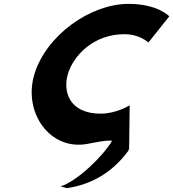

<svg xmlns="http://www.w3.org/2000/svg" viewBox="-20 -748 898 996"><path d="M502.1 -158.4C341.5 -158.4 304.3 -270.6 332.4 -364.9C360.3 -458.4 464.2 -570.6 624.9 -570.6C706.5 -570.6 749.7 -527.3 749.7 -527.3L858.2 -663.3C858.2 -663.3 799.2 -727.9 647 -727.9C448.1 -727.9 219.7 -564.7 158.5 -363.2C98.2 -164.6 238.7 33 430.6 -1.1C486.6 -11.1 529.5 -21.5 561.5 -17.9C517.1 59.1 383.2 190.5 294.3 219L327.6 228C455 208.7 563 147.2 646.7 33C646.4 30.1 646 27.4 645.7 24.7C648.3 28.5 649.5 31.4 649.7 32.5L652.7 -201.7C652.7 -201.7 583.7 -158.4 502.1 -158.4ZM649.7 32.5C649.7 32.8 649.7 32.9 649.7 33Z"/></svg>

Font: Hussar
Style: BdOblThree
Weight: 700
Foundry: Cannot Into Space Fonts
Version: Version 2.00